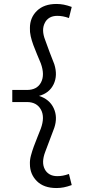

<svg xmlns="http://www.w3.org/2000/svg" viewBox="-20 -730 434 969"><path d="M254 -85Q243 -54 231 -24Q219 6 208 37Q188 90 206 124Q214 140 230 149.5Q246 159 269 159Q283 159 297 156.5Q311 154 328 148Q332 162 335 176Q338 190 342 204Q320 212 302 215.5Q284 219 265 219Q201 219 166 184Q131 149 131 98Q130 78 136 55.5Q142 33 150.5 9.5Q159 -14 168.5 -37Q178 -60 186 -81Q207 -139 187 -176Q166 -215 116 -215H42V-276H116Q167 -276 187 -314Q207 -352 186 -410Q177 -432 167 -455.5Q157 -479 148.5 -502Q140 -525 135 -547Q130 -569 131 -589Q131 -641 166.5 -675.5Q202 -710 265 -710Q284 -710 302 -706.5Q320 -703 342 -695Q338 -681 335 -667Q332 -653 328 -639Q311 -645 297 -647.5Q283 -650 269 -650Q246 -650 230 -640.5Q214 -631 206 -614Q188 -579 208 -528Q219 -497 230.5 -466.5Q242 -436 254 -406Q272 -349 250.5 -304.5Q229 -260 177 -246Q230 -229 251 -184Q272 -139 254 -85Z"/></svg>

Font: Rosa Sans Light
Style: Regular
Weight: 300
Designer: Pentagram / MCKL
Foundry: Pentagram / MCKL
Version: Version 1.005;September 16, 2019;FontCreator 11.5.0.2425 64-